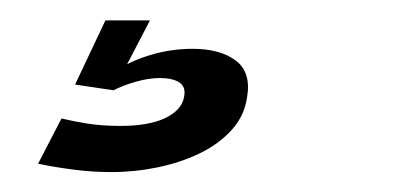

<svg xmlns="http://www.w3.org/2000/svg" viewBox="-20 -20 409 188"><path d="M89.1 148.5Q111.8 148.5 134.2 143.9Q156.5 139.3 175.3 130.3Q194.1 121.2 206.6 107.5Q219.1 93.8 221.8 76Q226.3 51.1 211 39.4Q195.7 27.8 168.5 27.8Q147 27.8 126.8 34Q106.6 40.2 95.9 48.4L91.2 68.4Q101.1 63.3 113.5 59.9Q125.9 56.4 136.5 56.4Q149 56.4 155.7 60.8Q162.3 65.2 160.2 75.1Q157.9 87.8 141.8 95.6Q125.8 103.3 97.6 103.3Q80.3 103.3 65.5 101Q50.8 98.6 40.2 96L17.3 140.3Q33.5 143.7 52 146.1Q70.5 148.5 89.1 148.5ZM91.2 68.4 126.8 0H83.2L53.5 62.8Z"/></svg>

Font: Anybody Thin
Style: Italic
Weight: 100
Italic angle: -10°
Designer: Tyler Finck
Foundry: Etcetera Type Company
Version: Version 1.114;gftools[0.9.25]